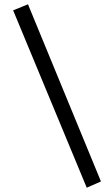

<svg xmlns="http://www.w3.org/2000/svg" viewBox="-20 -732 489 892"><path d="M449 111 383 140 41 -684 110 -712Z"/></svg>

Font: PT Sans
Style: Italic
Weight: 400
Italic angle: -12°
Designer: A.Korolkova, O.Umpeleva, V.Yefimov
Foundry: ParaType Ltd
Version: Version 2.003W OFL